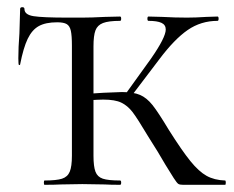

<svg xmlns="http://www.w3.org/2000/svg" viewBox="-20 -514 652 534"><path d="M440 -56Q420 -91 393 -133Q362 -185 348.5 -202.5Q335 -220 317.5 -228.5Q300 -237 267 -237Q256 -237 222 -235L221 -253L268 -256Q310 -258 319 -258Q351 -258 369.5 -250Q388 -242 404 -222Q420 -202 450 -152Q486 -95 509.5 -66Q533 -37 554.5 -25Q576 -13 606 -12Q608 -12 608 -6Q608 0 606 0H489Q480 0 476 -2.5Q472 -5 463 -19Q454 -33 440 -56ZM323 -244 400 -351Q441 -410 441 -432Q441 -445 429 -450.5Q417 -456 393 -456Q390 -456 390 -462Q390 -468 393 -468L431 -467Q467 -465 500 -465Q524 -465 554 -467L585 -468Q588 -468 588 -462Q588 -456 585 -456Q539 -456 502 -430.5Q465 -405 423 -349L338 -237ZM314 -12Q317 -12 317 -6Q317 0 314 0Q287 0 271 -1L209 -2L149 -1Q132 0 104 0Q102 0 102 -6Q102 -12 104 -12Q137 -12 152.5 -17Q168 -22 174 -36.5Q180 -51 180 -81V-387Q180 -415 177 -428.5Q174 -442 165.5 -447Q157 -452 139 -452Q107 -452 88 -441.5Q69 -431 57 -406Q45 -381 36 -335Q36 -333 33 -333Q31 -333 31 -352Q31 -382 34 -421L36 -489Q36 -494 42 -494Q48 -494 48 -489Q48 -473 73.5 -469Q99 -465 168 -465H209Q234 -465 272 -467L314 -468Q317 -468 317 -462Q317 -456 314 -456Q282 -456 266.5 -450Q251 -444 245.5 -429.5Q240 -415 240 -385V-81Q240 -51 245.5 -36.5Q251 -22 266 -17Q281 -12 314 -12Z"/></svg>

Font: Cormorant SC
Style: Regular
Weight: 400
Designer: Christian Thalmann (Catharsis Fonts)
Foundry: Catharsis Fonts
Version: Version 4.000